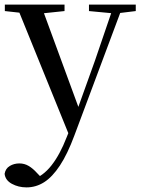

<svg xmlns="http://www.w3.org/2000/svg" viewBox="-29 -542 610 833"><path d="M86 271Q51 271 22.5 255.5Q-6 240 -9 212Q-5 189 13.5 178Q32 167 55 167Q77 167 95.5 178Q114 189 131 208L160 238L127 256L108 239Q157 223 194 176Q231 129 260 54L289 -18L295 -34L383 -279L466 -522H506L294 45Q264 126 231 176Q198 226 162.5 248.5Q127 271 86 271ZM276 57 41 -522H148L314 -70L320 -58ZM-8 -494V-522H251V-494L146 -483H92ZM357 -494V-522H560V-494L478 -484H463Z"/></svg>

Font: Noto Serif TC ExtraLight Medium
Style: Regular
Weight: 500
Version: Version 2.002-H1;hotconv 1.1.0;makeotfexe 2.6.0